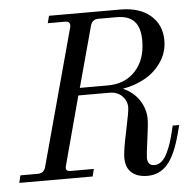

<svg xmlns="http://www.w3.org/2000/svg" viewBox="-62 -764 833 834"><g transform="rotate(-5 354.5 -347.0)"><path d="M704.1 -189.9 694.8 -154.8Q670.9 -62.5 636 -22.2Q601.1 18.1 547.9 18.1Q504.4 18.1 479.2 -3.7Q454.1 -25.4 454.1 -68.8Q454.1 -99.6 472.2 -183.6Q490.2 -267.6 490.2 -286.1Q490.2 -314 469.7 -335Q449.2 -356 414.1 -356H278.8L199.2 -59.1Q198.7 -57.1 198.2 -54.7Q197.8 -52.2 197.3 -50.5Q196.8 -48.8 196.8 -46.9Q196.8 -32.2 217.8 -32.2H317.9L310.1 0H-9.8L-2 -32.2H74.2Q100.6 -32.2 107.9 -59.1L269 -652.8Q275.9 -680.2 250 -680.2H173.8L182.1 -711.9H493.2Q576.7 -711.9 624.3 -670.9Q671.9 -629.9 671.9 -562Q671.9 -511.2 644.3 -469.5Q616.7 -427.7 572.5 -402.6Q528.3 -377.4 474.1 -368.2Q520 -348.1 544.9 -309.8Q569.8 -271.5 569.8 -228Q569.8 -204.1 560.8 -139.6Q551.8 -75.2 551.8 -60.1Q551.8 -25.9 582 -25.9Q599.6 -25.9 614.3 -38.8Q628.9 -51.8 639.6 -75Q650.4 -98.1 656.5 -117.4Q662.6 -136.7 668.9 -162.1L675.8 -189.9ZM288.1 -388.2H410.2Q485.8 -388.2 531 -437.5Q576.2 -486.8 576.2 -568.8Q576.2 -626 551.3 -653.1Q526.4 -680.2 474.1 -680.2H394Q367.2 -680.2 359.9 -652.8Z"/></g></svg>

Font: Flanker Steampunk
Style: Italic
Weight: 400
Italic angle: -12°
Designer: Alexey Kryukov, Leonardo Di Lena
Foundry: Alexey Kryukov, Leonardo Di Lena
Version: 1.210